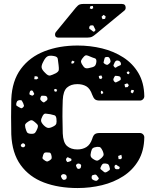

<svg xmlns="http://www.w3.org/2000/svg" viewBox="-20 -940 773 970"><path d="M372 10Q276 10 202 -18Q128 -46 84.5 -106Q41 -166 37 -261Q36 -302 36 -349Q36 -396 37 -439Q41 -532 85.5 -592Q130 -652 204.5 -681Q279 -710 372 -710Q436 -710 495.5 -695.5Q555 -681 603 -650Q651 -619 679.5 -570.5Q708 -522 709 -454Q709 -445 702.5 -438.5Q696 -432 687 -432H483Q467 -432 459.5 -438.5Q452 -445 446 -461Q435 -493 416 -504Q397 -515 371 -515Q338 -515 318.5 -497.5Q299 -480 297 -434Q294 -352 297 -266Q299 -220 318.5 -202.5Q338 -185 371 -185Q397 -185 416.5 -197Q436 -209 446 -239Q451 -256 459 -262Q467 -268 483 -268H687Q696 -268 702.5 -261.5Q709 -255 709 -246Q708 -178 679.5 -129.5Q651 -81 603 -50Q555 -19 495.5 -4.5Q436 10 372 10ZM436 -654Q425 -659 418 -660.5Q411 -662 403 -653Q393 -642 390 -634.5Q387 -627 395 -614Q403 -600 410.5 -596.5Q418 -593 433 -597Q450 -600 457.5 -605.5Q465 -611 467 -628Q468 -643 459 -645.5Q450 -648 436 -654ZM276 -611Q273 -630 272 -642Q271 -654 252 -657Q230 -661 219.5 -655Q209 -649 199 -629Q188 -609 190.5 -597.5Q193 -586 209 -571Q223 -556 233.5 -558.5Q244 -561 262 -570Q276 -578 277 -586.5Q278 -595 276 -611ZM536 -641Q533 -649 529 -651Q525 -653 517 -652Q510 -651 509 -647.5Q508 -644 506 -637Q505 -630 503.5 -626Q502 -622 508 -618Q515 -613 520 -612.5Q525 -612 531 -618Q538 -624 538.5 -628.5Q539 -633 536 -641ZM576 -634Q569 -635 565.5 -632.5Q562 -630 559 -624Q555 -616 553.5 -611.5Q552 -607 558 -601Q563 -596 567 -599.5Q571 -603 578 -606Q584 -609 588 -610.5Q592 -612 591 -619Q589 -631 576 -634ZM357 -628 347 -634 340 -627 342 -618 351 -620ZM628 -580 620 -575 623 -567 631 -565 635 -574ZM492 -559 479 -556 481 -544 491 -540 497 -549ZM575 -556Q568 -557 564 -557Q560 -557 557 -550Q553 -543 552.5 -538.5Q552 -534 558 -527Q563 -522 567.5 -524.5Q572 -527 579 -530Q585 -533 588 -535.5Q591 -538 590 -544Q589 -551 585.5 -553Q582 -555 575 -556ZM168 -554 155 -555 153 -540 165 -539 174 -545ZM631 -510 623 -519 609 -514 612 -499 625 -500ZM261 -491 253 -488 255 -479 264 -476 269 -486ZM656 -485 644 -486 640 -475 648 -468 655 -475ZM148 -476Q145 -484 138 -483Q132 -482 130 -474Q129 -469 128.5 -466Q128 -463 132 -461Q138 -458 141.5 -457Q145 -456 149 -460Q154 -464 152.5 -467Q151 -470 148 -476ZM499 -478 491 -482 489 -473 493 -464 502 -470ZM206 -456Q198 -456 193 -456.5Q188 -457 185 -449Q182 -440 184.5 -436Q187 -432 194 -426Q200 -421 204 -423.5Q208 -426 214 -431Q222 -436 219 -446Q216 -456 206 -456ZM97 -419Q93 -427 90.5 -431Q88 -435 79 -434Q70 -433 67 -429Q64 -425 62 -416Q61 -408 64.5 -405.5Q68 -403 75 -399Q82 -395 86 -393.5Q90 -392 96 -397Q102 -403 101 -407Q100 -411 97 -419ZM234 -363Q219 -365 210.5 -366Q202 -367 195 -354Q187 -339 187.5 -330Q188 -321 200 -308Q212 -296 221.5 -294Q231 -292 247 -300Q262 -307 264.5 -315.5Q267 -324 265 -341Q263 -355 255.5 -357.5Q248 -360 234 -363ZM155 -324Q146 -332 139.5 -332.5Q133 -333 123 -326Q112 -319 108.5 -313.5Q105 -308 108 -295Q112 -280 116 -272.5Q120 -265 136 -264Q152 -263 157.5 -269.5Q163 -276 169 -291Q174 -304 169.5 -310Q165 -316 155 -324ZM102 -214Q97 -218 91 -214Q88 -211 86 -209Q84 -207 86 -203Q88 -196 97 -196Q104 -196 107 -204Q108 -210 102 -214ZM499 -177Q493 -190 488 -194.5Q483 -199 470 -198Q455 -196 449 -191.5Q443 -187 440 -173Q436 -158 438.5 -150Q441 -142 455 -134Q468 -126 475.5 -129.5Q483 -133 494 -143Q503 -152 503.5 -158.5Q504 -165 499 -177ZM215 -170Q207 -170 204 -167.5Q201 -165 198 -157Q195 -148 194.5 -143Q194 -138 201 -133Q210 -126 215.5 -124.5Q221 -123 230 -129Q240 -135 241 -141Q242 -147 239 -158Q236 -168 230.5 -169Q225 -170 215 -170ZM596 -144 593 -158 577 -152 579 -136H592ZM332 -141Q327 -143 324 -145Q321 -147 317 -142Q310 -134 317 -125Q320 -120 323 -121.5Q326 -123 331 -124Q336 -126 338.5 -127Q341 -128 341 -133Q341 -137 339 -138.5Q337 -140 332 -141ZM385 -111Q375 -117 367 -110Q363 -106 364 -102.5Q365 -99 368 -93Q371 -86 379 -87Q387 -88 389 -96Q390 -102 390 -105Q390 -108 385 -111ZM513 -114Q502 -115 497.5 -110.5Q493 -106 489 -96Q485 -88 489.5 -84.5Q494 -81 501 -75Q506 -70 510 -69Q514 -68 521 -72Q529 -77 533 -80.5Q537 -84 534 -93Q532 -104 528 -108.5Q524 -113 513 -114ZM575 -102Q571 -105 568.5 -107Q566 -109 562 -106Q556 -101 560 -91Q562 -85 571 -85Q577 -85 580 -85.5Q583 -86 584 -91Q586 -96 583 -97.5Q580 -99 575 -102ZM308 -59Q297 -63 290 -55Q287 -50 288.5 -47Q290 -44 293 -38Q299 -29 307 -32Q317 -34 317 -45Q317 -56 308 -59ZM471 -51Q466 -59 459 -58Q452 -56 448 -55Q444 -54 443 -47Q442 -39 445 -35.5Q448 -32 455 -29Q463 -26 467 -26.5Q471 -27 476 -33Q481 -38 478 -41.5Q475 -45 471 -51ZM274 -750Q258 -750 258 -766Q258 -774 263 -779L363 -901Q374 -914 381.5 -917Q389 -920 400 -920H596Q615 -920 615 -900Q615 -893 610 -888L463 -767Q455 -760 446 -755Q437 -750 421 -750ZM449 -910 437 -909 433 -898 443 -894 451 -899ZM514 -857 503 -865 493 -855 498 -843 511 -845ZM456 -802Q454 -807 452.5 -809.5Q451 -812 446 -812Q439 -812 435.5 -810.5Q432 -809 431 -802Q429 -797 432 -794.5Q435 -792 440 -789Q446 -785 449.5 -781.5Q453 -778 458 -782Q464 -787 461.5 -791Q459 -795 456 -802Z"/></svg>

Font: Rubik Moonrocks
Style: Regular
Weight: 400
Designer: Hubert and Fischer, NaN
Foundry: Hubert and Fischer, NaN
Version: Version 2.200